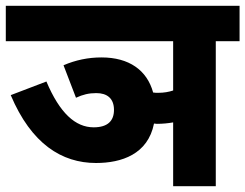

<svg xmlns="http://www.w3.org/2000/svg" viewBox="-20 -642 846 662"><path d="M199 -417 242 -305C266 -316 286 -321 312 -321C349 -321 373 -303 373 -263C373 -225 351 -203 303 -203C240 -203 186 -252 140 -361L17 -314C88 -146 193 -80 311 -80C399 -80 490 -110 511 -216C514 -216 517 -215 521 -215C541 -215 560 -217 577 -220V0H724V-500H806V-622H0V-500H577V-330C562 -325 545 -322 526 -322C520 -322 513 -322 508 -323C487 -400 425 -444 330 -444C284 -444 241 -435 199 -417Z"/></svg>

Font: Noto Sans SemiCondensed ExtraBold
Style: Italic
Weight: 800
Width: 4
Italic angle: -12°
Designer: Monotype Design Team
Foundry: Monotype Imaging Inc.
Version: Version 2.013